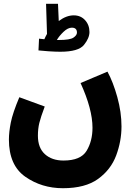

<svg xmlns="http://www.w3.org/2000/svg" viewBox="-20 -763 712 1013"><path d="M27 -27Q27 109 113.5 169.5Q200 230 312 230Q430 230 497.5 181Q565 132 593 57Q621 -18 621 -96Q621 -171 599 -250.5Q577 -330 547 -385L405 -325Q468 -187 468 -89Q468 -19 437 32.5Q406 84 315 84Q254 84 217 50.5Q180 17 180 -47Q180 -84 187.5 -114.5Q195 -145 216 -201L82 -250Q47 -167 37 -116.5Q27 -66 27 -27ZM452 -594Q452 -631 429 -656.5Q406 -682 369 -682Q330 -682 290 -652L286 -743H223L228 -584Q220 -570 214 -556Q198 -558 186 -559L183 -497Q198 -495 235 -492.5Q272 -490 298 -490Q394 -490 423 -526Q452 -562 452 -594ZM359 -617Q386 -617 386 -591Q386 -577 367.5 -564.5Q349 -552 291 -552Q286 -552 280 -552Q292 -573 315 -595Q338 -617 359 -617Z"/></svg>

Font: Noto Sans Arabic Condensed Extra
Style: Regular
Weight: 800
Width: 3
Designer: Nadine Chahine - Monotype Design Team
Foundry: Monotype Imaging Inc.
Version: Version 1.902